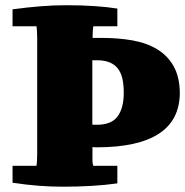

<svg xmlns="http://www.w3.org/2000/svg" viewBox="-20 -703 705 731"><path d="M664.6 -350.6Q664.6 -142.1 347.7 -142.1Q345.2 -142.1 340.1 -142.3Q335 -142.6 332 -143.1V-94.7Q332 -85.9 333 -80.1Q334 -74.2 335 -71.8H426.8V-4.9Q382.3 1.5 330.8 4.6Q279.3 7.8 217.8 7.8Q173.3 7.8 126.5 4.2Q79.6 0.5 27.8 -7.3V-71.8H118.7Q121.6 -85 121.6 -116.7V-558.1Q121.6 -572.3 120.8 -583.5Q120.1 -594.7 119.1 -603H27.8V-667.5Q85.4 -675.3 135.3 -679.2Q185.1 -683.1 232.4 -683.1Q289.6 -683.1 338.1 -679.9Q386.7 -676.8 426.8 -670.4V-603H335.4Q334 -596.7 333.3 -584Q332.5 -571.3 332.5 -558.6H369.1Q431.2 -558.6 484.9 -549.1Q538.6 -539.6 578.1 -515.6Q617.7 -491.7 640.6 -451.7Q663.6 -411.6 664.6 -350.6ZM451.2 -350.1Q451.2 -380.9 445.8 -404.1Q440.4 -427.2 428.2 -442.6Q416 -458 396.5 -465.8Q377 -473.6 349.1 -473.6H331.5V-228.5Q334 -228 335.9 -228Q337.9 -228 340.3 -228H349.6Q403.8 -228 427.5 -259.5Q451.2 -291 451.2 -350.1Z"/></svg>

Font: Tienne Black
Style: Regular
Weight: 900
Designer: vernon adams
Foundry: vernon adams
Version: Version 001.001